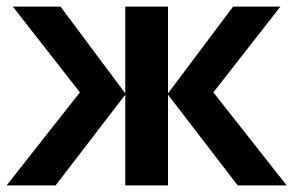

<svg xmlns="http://www.w3.org/2000/svg" viewBox="-20 -564 893 584"><path d="M833 -544 629 -283 852 0H703L491 -276V0H361V-276L149 0H0L223 -283L19 -544H164L361 -280V-544H491V-280L689 -544Z"/></svg>

Font: Noto Sans UI
Style: Bold
Weight: 700
Designer: Monotype Design Team
Foundry: Monotype Imaging Inc.
Version: Version 1.901